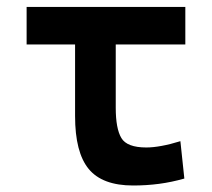

<svg xmlns="http://www.w3.org/2000/svg" viewBox="-20 -538 626 567"><path d="M373 9.8Q282.2 9.8 241.9 -39.1Q201.7 -87.9 201.7 -195.3V-406.7H58.6V-517.6H527.3V-406.7H321.8V-219.7Q321.8 -158.2 338.4 -130.4Q355 -102.5 412.1 -102.5Q432.1 -102.5 457.5 -107.2Q482.9 -111.8 512.7 -121.1L524.4 -10.7Q486.8 0 449.7 4.9Q412.6 9.8 373 9.8Z"/></svg>

Font: Caskaydia Cove SemiBold
Style: Regular
Weight: 600
Monospace: yes
Designer: Aaron Bell
Foundry: Saja Typeworks
Version: Version 4.300; ttfautohint (v1.8.3)